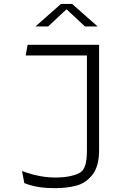

<svg xmlns="http://www.w3.org/2000/svg" viewBox="-20 -962 660 994"><path d="M267 12Q211 12 173.5 5Q136 -2 106 -14L94 -76.5Q101.5 -73.5 116.5 -68.5Q154.5 -56 191.5 -49.5Q228.5 -43 267.5 -43Q315 -43 349.5 -51.5Q384 -60 399.5 -72Q415 -84 422.5 -110.8Q430 -137.5 430 -184V-730H493V-185Q493 -101.5 459 -58Q425 -14.5 376.2 -1.2Q327.5 12 267 12ZM471 -675H113L123 -730H471ZM295.5 -941.5H353.5L485.5 -825H420L310.5 -927H338.5L229 -825H163.5Z"/></svg>

Font: Monaspace Argon Var
Style: Regular
Weight: 400
Designer: Riley Cran and the Lettermatic Team
Version: Version 1.000 (Monaspace Argon Var)